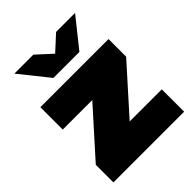

<svg xmlns="http://www.w3.org/2000/svg" viewBox="-216 -884 1002 1002"><g transform="rotate(-45 285.0 -383.5)"><path d="M30 0V-130L256 -382H38V-547H541V-417L315 -165H552V0ZM194 -607 66 -767H206L290 -690L374 -767H514L386 -607Z"/></g></svg>

Font: Montserrat Black
Style: Regular
Weight: 900
Designer: Julieta Ulanovsky
Foundry: Julieta Ulanovsky
Version: Version 9.000; ttfautohint (v1.8.4.7-5d5b)